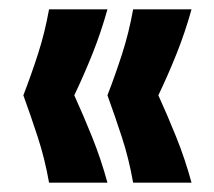

<svg xmlns="http://www.w3.org/2000/svg" viewBox="-20 -470 459 411"><path d="M85 -79Q76 -130 61 -176Q46 -222 30 -266Q47 -310 61.5 -355Q76 -400 85 -450H210Q196 -400 178 -355Q160 -310 139 -266Q159 -222 177.5 -176Q196 -130 210 -79ZM265 -79Q256 -130 241 -176Q226 -222 210 -266Q227 -310 241.5 -355Q256 -400 265 -450H390Q376 -400 358 -355Q340 -310 319 -266Q339 -222 357.5 -176Q376 -130 390 -79Z"/></svg>

Font: Bricolage Grotesque 48pt SemiBold
Style: Regular
Weight: 600
Designer: Mathieu Triay
Foundry: Atelier Triay
Version: Version 1.000; ttfautohint (v1.8.4.7-5d5b);gftools[0.9.32]